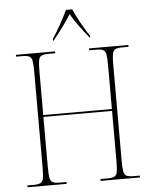

<svg xmlns="http://www.w3.org/2000/svg" viewBox="-61 -981 818 1031"><g transform="rotate(-5 348.0 -465.5)"><path d="M45 0V-10H79Q104 -10 116 -16Q128 -22 131.5 -40.5Q135 -59 135 -98V-616Q135 -655 131.5 -673.5Q128 -692 116 -698Q104 -704 79 -704H45V-714H256V-704H219Q194 -704 182 -698Q170 -692 166.5 -673.5Q163 -655 163 -616V-379H533V-616Q533 -655 529.5 -673.5Q526 -692 514 -698Q502 -704 477 -704H439V-714H651V-704H617Q592 -704 580 -698Q568 -692 564.5 -673.5Q561 -655 561 -616V-98Q561 -59 564.5 -40.5Q568 -22 580 -16Q592 -10 617 -10H651V0H439V-10H477Q502 -10 514 -16Q526 -22 529.5 -40.5Q533 -59 533 -98V-369H163V-98Q163 -59 166.5 -40.5Q170 -22 182 -16Q194 -10 219 -10H256V0ZM250 -782Q270 -811 294 -854Q318 -897 334 -931H367Q382 -897 406 -854Q430 -811 450 -782V-771H448Q417 -809 395 -839.5Q373 -870 351 -906Q328 -870 305.5 -839.5Q283 -809 252 -771H250Z"/></g></svg>

Font: Noto Serif Display SemiCondensed Thin
Style: Regular
Weight: 100
Width: 4
Designer: Monotype Design Team
Foundry: Monotype Imaging Inc.
Version: Version 2.009